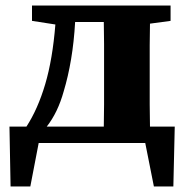

<svg xmlns="http://www.w3.org/2000/svg" viewBox="-20 -514 672 690"><path d="M209 -186Q188 -110 148 -59H353Q354 -97 354 -138.5Q354 -180 354 -215V-279Q354 -314 354 -356Q354 -398 353 -435H250Q246 -364 235.5 -301.5Q225 -239 209 -186ZM95 -439V-494H593V-439L519 -429Q518 -392 518 -352Q518 -312 518 -279V-215Q518 -180 518 -138.5Q518 -97 519 -59H608L603 156H533L502 0H119L89 156H18L14 -59H75Q116 -122 142.5 -211.5Q169 -301 179 -426Z"/></svg>

Font: Source Serif 4 SmText
Style: Bold
Weight: 700
Designer: Frank Grießhammer
Foundry: Adobe
Version: Version 4.005;hotconv 1.1.0;makeotfexe 2.6.0